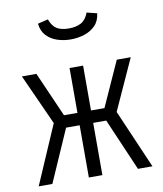

<svg xmlns="http://www.w3.org/2000/svg" viewBox="-87 -860 789 930"><g transform="rotate(-10 307.5 -394.5)"><path d="M274.4 0V-256.9H207.7L94.9 0H27.7L152.8 -289.2L40 -538.5H111.3L208.2 -317.9H274.4V-538.5H341V-317.9H407.2L506.7 -538.5H575.4L462.1 -289.2L587.2 0H515.9L405.1 -256.9H341V0ZM304.6 -673.8Q270.8 -673.8 239.2 -684.1Q207.7 -694.4 186.4 -716.9Q165.1 -739.5 161 -776.4L211.8 -788.7Q224.1 -754.4 246.2 -741Q268.2 -727.7 304.6 -727.7Q341 -727.7 365.4 -741Q389.7 -754.4 402.1 -788.7L452.3 -776.4Q448.2 -739.5 426.2 -716.9Q404.1 -694.4 372.1 -684.1Q340 -673.8 304.6 -673.8Z"/></g></svg>

Font: Fira Code Light
Style: Regular
Weight: 300
Monospace: yes
Designer: Carrois Corporate, Edenspiekermann AG, Nikita Prokopov
Foundry: Carrois Corporate, Edenspiekermann AG, Nikita Prokopov
Version: Version 6.000; ttfautohint (v1.8.2) -l 8 -r 50 -G 200 -x 14 